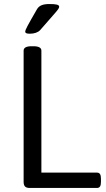

<svg xmlns="http://www.w3.org/2000/svg" viewBox="-20 -931 524 951"><path d="M225 -911C193 -911 174 -904 163 -885C117 -805 105 -784 105 -774C105 -767 112 -764 128 -764C149 -764 168 -770 179 -782C263 -878 273 -887 273 -898C273 -908 257 -911 225 -911ZM145 -702H137C109 -702 97 -694 97 -680V-30C97 -9 106 0 127 0H460C474 0 480 -9 480 -30V-46C480 -67 474 -76 460 -76H185V-680C185 -694 173 -702 145 -702Z"/></svg>

Font: Asap
Style: Regular
Weight: 400
Designer: Pablo Cosgaya
Foundry: Pablo Cosgaya
Version: Version 1.007;PS 001.007;hotconv 1.0.70;makeotf.lib2.5.58329